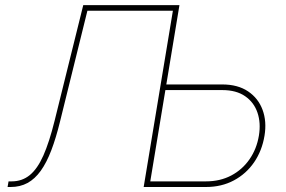

<svg xmlns="http://www.w3.org/2000/svg" viewBox="-20 -748 1145 768"><path d="M10.3 0 14.2 -22.5H26.4Q68.4 -22.5 99.1 -47.6Q129.9 -72.8 153.6 -126.2Q177.2 -179.7 198.2 -264.2L313 -727.5H686.5L682.6 -705.1H329.6L220.2 -262.2Q204.1 -196.3 185.3 -147Q166.5 -97.7 143.1 -64.9Q119.6 -32.2 90.1 -16.1Q60.5 0 22.5 0ZM635.3 -410.2H868.7Q931.2 -410.2 972.2 -382.6Q1013.2 -355 1030.3 -308.6Q1047.4 -262.2 1038.1 -205.6Q1028.3 -145.5 996.6 -99.1Q964.8 -52.7 915.5 -26.4Q866.2 0 803.7 0H554.7L675.3 -727.5H697.8L581.1 -22.5H803.7Q860.4 -22.5 904.8 -45.9Q949.2 -69.3 978 -110.8Q1006.8 -152.3 1015.6 -205.6Q1023.9 -255.9 1010 -297.1Q996.1 -338.4 960.7 -363Q925.3 -387.7 868.7 -387.7H631.3Z"/></svg>

Font: Inter 18pt Thin
Style: Italic
Weight: 250
Italic angle: -9.3988°
Version: Version 4.001;git-66647c0bb